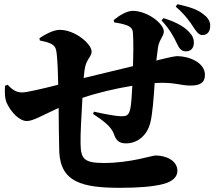

<svg xmlns="http://www.w3.org/2000/svg" viewBox="-20 -858 1040 920"><path d="M829 -647C840 -623 850 -613 870 -612C891 -611 909 -625 909 -653C909 -671 904 -686 886 -705C859 -734 814 -756 763 -771L754 -760C795 -716 814 -679 829 -647ZM908 -726C922 -705 933 -690 950 -690C975 -690 987 -709 987 -732C989 -747 981 -770 959 -786C929 -813 887 -825 830 -838L822 -826C866 -789 894 -749 908 -726ZM527 -751C548 -747 564 -745 584 -738C605 -731 616 -720 617 -701C620 -658 619 -592 617 -541L381 -484C383 -507 385 -526 388 -538C397 -577 419 -587 419 -611C419 -647 341 -715 266 -715C237 -715 197 -694 169 -675L171 -664C192 -659 213 -656 230 -645C244 -636 249 -626 252 -598C256 -557 258 -505 259 -452C185 -433 107 -415 87 -415C61 -415 41 -425 17 -452L4 -447C2 -414 3 -384 13 -363C34 -319 73 -278 109 -278C138 -278 183 -305 261 -341C262 -259 262 -184 264 -130C271 15 374 42 556 42C645 42 715 36 761 24C808 12 830 -11 830 -39C830 -90 774 -113 725 -113C709 -113 604 -77 478 -77C382 -77 367 -97 366 -171C365 -212 370 -305 375 -389C448 -414 535 -434 614 -447C612 -406 609 -356 604 -335C596 -302 584 -301 559 -301C539 -301 483 -311 430 -323L426 -312C468 -284 513 -254 526 -215C537 -183 553 -171 584 -171C643 -171 685 -214 699 -265C711 -308 717 -396 721 -460C815 -466 842 -448 893 -448C936 -448 962 -460 962 -499C962 -559 885 -589 829 -589C821 -589 801 -586 729 -568L737 -630C742 -667 765 -685 765 -707C765 -745 686 -806 616 -806C589 -806 554 -786 525 -762Z"/></svg>

Font: Noto Serif SC Black
Style: Regular
Weight: 900
Designer: Ryoko NISHIZUKA 西塚涼子 (kana & ideographs); Frank Grießhammer (Latin, Greek & Cyrillic); Wenlong ZHANG 张文龙 (bopomofo); San
Foundry: Adobe
Version: Version 2.001;hotconv 1.1.0;makeotfexe 2.6.0